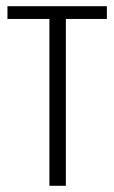

<svg xmlns="http://www.w3.org/2000/svg" viewBox="-20 -598 368 618"><path d="M139 0V-537H4V-578H324V-537H192V0Z"/></svg>

Font: Oswald ExtraLight
Style: Regular
Weight: 250
Designer: Vernon Adams
Foundry: Vernon Adams
Version: Version 4.103;gftools[0.9.33.dev8+g029e19f]